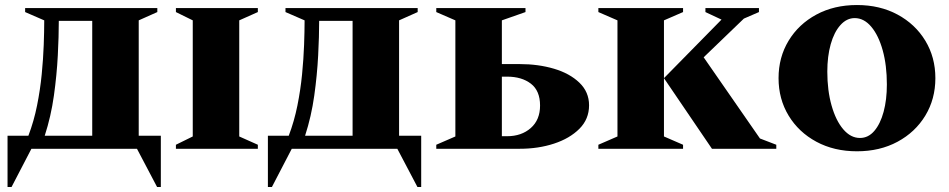

<svg xmlns="http://www.w3.org/2000/svg" viewBox="-20 -592 3777 764"><path d="M80 -544V-560H606V-544L532 -511V-52H620V152H605L525 0H105L26 152H10V-52H93Q115 -110 127.5 -172.5Q140 -235 146 -296.5Q152 -358 154 -413Q156 -468 156 -509V-511ZM347 -52V-509H214Q214 -448 210 -371Q206 -294 194.5 -211.5Q183 -129 158 -52Z M680 0V-16L747 -49V-511L680 -544V-560H1006V-544L932 -511V-49L1006 -16V0Z M1116 -544V-560H1642V-544L1568 -511V-52H1656V152H1641L1561 0H1141L1062 152H1046V-52H1129Q1151 -110 1163.5 -172.5Q1176 -235 1182 -296.5Q1188 -358 1190 -413Q1192 -468 1192 -509V-511ZM1383 -52V-509H1250Q1250 -448 1246 -371Q1242 -294 1230.5 -211.5Q1219 -129 1194 -52Z M2048 0H1716V-16L1792 -49V-511L1716 -544V-560H2071V-544L1977 -511V-337H2048Q2122 -337 2184.5 -318.5Q2247 -300 2285.5 -263Q2324 -226 2324 -173Q2324 -118 2285.5 -79.5Q2247 -41 2184.5 -20.5Q2122 0 2048 0ZM1998 -287H1977V-50H1998Q2055 -50 2092 -82.5Q2129 -115 2129 -172Q2129 -231 2092.5 -259Q2056 -287 1998 -287Z M2361 0V-16L2437 -49V-511L2361 -544V-560H2698V-544L2622 -511V-49L2698 -16V0ZM2813 0 2622 -281 2851 -514 2787 -544V-560H3000V-544L2940 -518L2780 -364L3004 -41L3069 -16V0Z M3390 10Q3299 10 3228.5 -28Q3158 -66 3118 -132Q3078 -198 3078 -281Q3078 -364 3118 -430Q3158 -496 3228.5 -534Q3299 -572 3390 -572Q3481 -572 3551.5 -534Q3622 -496 3662 -430Q3702 -364 3702 -281Q3702 -198 3662 -132Q3622 -66 3551.5 -28Q3481 10 3390 10ZM3402 -43Q3435 -43 3459 -71Q3483 -99 3496 -147Q3509 -195 3509 -256Q3509 -332 3492.5 -391.5Q3476 -451 3447 -485.5Q3418 -520 3381 -520Q3349 -520 3324 -492Q3299 -464 3285.5 -416Q3272 -368 3272 -307Q3272 -232 3289 -172Q3306 -112 3335.5 -77.5Q3365 -43 3402 -43Z"/></svg>

Font: Spectral SC ExtraBold
Style: Regular
Weight: 800
Designer: Jean-Baptiste Levee
Foundry: Production Type
Version: Version 2.001